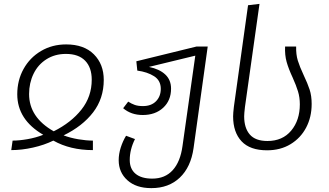

<svg xmlns="http://www.w3.org/2000/svg" viewBox="-20 -763 1698 990"><path d="M515 -351Q515 -255 460 -183.5Q405 -112 308 -65Q342 -52 383.5 -45Q425 -38 459 -38V11Q342 11 255 -38Q208 -15 150 -2Q92 11 38 11L45 -38Q79 -38 122 -45.5Q165 -53 203 -68Q69 -146 69 -277Q69 -349 101.5 -407.5Q134 -466 191.5 -500Q249 -534 321 -534Q413 -534 464 -483Q515 -432 515 -351ZM257 -86Q347 -131 400 -198Q453 -265 453 -352Q453 -415 419 -450Q385 -485 320 -485Q263 -485 219.5 -457.5Q176 -430 153 -382.5Q130 -335 130 -278Q130 -158 257 -86Z M1051 -523 978 1Q964 99 907 153Q850 207 761 207H760Q682 207 637 166.5Q592 126 592 63Q592 31 602.5 -2Q613 -35 630 -63L676 -46Q649 8 649 62Q649 108 679 133Q709 158 765 158Q831 158 870.5 114.5Q910 71 921 -10L987 -476L748 -418Q802 -407 832 -379Q862 -351 862 -306Q862 -245 821.5 -207.5Q781 -170 716 -170Q656 -170 615 -205L641 -239Q658 -228 675 -222Q692 -216 717 -216Q760 -216 784.5 -241Q809 -266 809 -305Q809 -348 774.5 -370Q740 -392 688 -399L683 -447L993 -523Z M1259 -736 1318 -743 1243 -211Q1239 -177 1239 -163Q1239 -103 1268 -69.5Q1297 -36 1359 -36Q1437 -36 1481.5 -89.5Q1526 -143 1526 -225Q1526 -261 1516.5 -292Q1507 -323 1489 -363Q1468 -408 1458 -443.5Q1448 -479 1450 -523H1507Q1506 -482 1515.5 -451Q1525 -420 1546 -375Q1566 -333 1576.5 -301Q1587 -269 1587 -227Q1587 -159 1558.5 -105Q1530 -51 1478 -19.5Q1426 12 1357 12Q1269 12 1225.5 -34.5Q1182 -81 1182 -163Q1182 -179 1186 -213Z"/></svg>

Font: FiraGO Light
Style: Italic
Weight: 300
Italic angle: -8°
Designer: bBox Type GmbH
Foundry: bBox Type GmbH
Version: Version 1.001